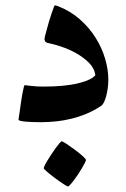

<svg xmlns="http://www.w3.org/2000/svg" viewBox="-20 -449 468 714"><path d="M382.8 -153.8Q382.8 -136.2 380.6 -120.4Q378.4 -104.5 374.8 -91.3Q371.1 -78.1 366.5 -68.6Q361.8 -59.1 356.4 -55.7Q330.6 -38.1 302.5 -26.4Q274.4 -14.6 245.8 -7.6Q217.3 -0.5 188.2 2.4Q159.2 5.4 132.3 5.4Q117.7 5.4 102.8 4.9Q87.9 4.4 75.9 3.4Q64 2.4 56.4 0.5Q48.8 -1.5 48.8 -3.9Q48.8 -5.4 50.3 -15.1Q51.8 -24.9 54 -39.3Q56.2 -53.7 58.3 -70.1Q60.5 -86.4 63.2 -100.3Q65.9 -114.3 68.1 -123.3Q70.3 -132.3 71.8 -132.3Q75.2 -132.3 95 -129.6Q114.7 -127 140.6 -127Q220.7 -127 270.5 -139.2Q320.3 -151.4 334.5 -169.4Q331.1 -195.3 310.8 -215.6Q290.5 -235.8 263.4 -251Q236.3 -266.1 207 -275.9Q177.7 -285.6 155.8 -289.6Q145.5 -293.5 145.5 -303.7Q145.5 -307.1 148.2 -317.9Q150.9 -328.6 154.8 -342.5Q158.7 -356.4 163.1 -371.8Q167.5 -387.2 172.1 -399.9Q176.8 -412.6 179.7 -420.9Q182.6 -429.2 183.6 -429.2Q185.1 -429.2 189.5 -428Q193.8 -426.8 195.3 -426.3Q241.7 -408.2 276.9 -377.2Q312 -346.2 335.4 -308.8Q358.9 -271.5 370.8 -231Q382.8 -190.4 382.8 -153.8ZM299.8 146Q299.8 148.4 295.7 156.5Q291.5 164.6 285.2 175.5Q278.8 186.5 270.8 198.7Q262.7 210.9 255.1 220.9Q247.6 231 241.2 237.8Q234.9 244.6 232.4 244.6Q230.5 244.6 215.8 235.1Q201.2 225.6 185.1 213.6Q168.9 201.7 155.8 190.4Q142.6 179.2 142.6 176.3Q142.6 173.8 146.7 165.3Q150.9 156.7 157.7 145.8Q164.6 134.8 172.6 122.6Q180.7 110.4 188 100.3Q195.3 90.3 201.2 83.5Q207 76.7 209.5 76.7Q213.4 76.7 228 86.4Q242.7 96.2 258.8 108.2Q274.9 120.1 287.4 131.3Q299.8 142.6 299.8 146Z"/></svg>

Font: Accordance
Style: Bold
Weight: 700
Version: Version 1.2 (build January 31, 2020) Miklal Software Solutio